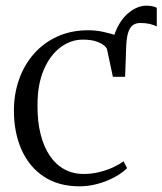

<svg xmlns="http://www.w3.org/2000/svg" viewBox="-20 -645 572 676"><path d="M420.5 -374.5 386 -395 372.5 -440Q371 -499.5 389.8 -540.8Q408.5 -582 437.5 -603.5Q466.5 -625 495 -625Q518.5 -625 532 -617.5V-552Q521 -557.5 506.8 -560.8Q492.5 -564 476 -564Q462.5 -564.5 451.5 -558.8Q440.5 -553 433.5 -536.5Q426.5 -520 424.5 -486.5ZM260 11Q186.5 11 134.8 -23Q83 -57 56 -117.5Q29 -178 29 -256Q29 -313.5 46.8 -364.5Q64.5 -415.5 98.8 -454.8Q133 -494 181.5 -516.2Q230 -538.5 291 -538.5Q318.5 -538.5 345 -532.5Q371.5 -526.5 392.5 -519.5Q413.5 -512.5 424 -508.5L420 -374.5H377.5L357 -470.5Q356 -476.5 346.5 -484.8Q337 -493 318.5 -499.2Q300 -505.5 271.5 -505.5Q229 -505.5 192.5 -478Q156 -450.5 134 -399Q112 -347.5 112 -275Q111.5 -217.5 123 -172.2Q134.5 -127 155.8 -96Q177 -65 207 -48.8Q237 -32.5 274.5 -32.5Q303 -32.5 330 -39.2Q357 -46 379 -56.2Q401 -66.5 415 -77L427.5 -53Q410.5 -36 383.2 -21.2Q356 -6.5 324.2 2.2Q292.5 11 260 11Z"/></svg>

Font: Merriweather 96pt Light
Style: Regular
Weight: 300
Version: Version 2.100